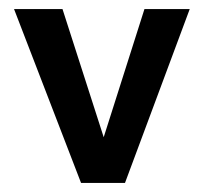

<svg xmlns="http://www.w3.org/2000/svg" viewBox="-20 -404 455 424"><path d="M299 -384 209 -101 118 -384H11L159 0H256L399 -384Z"/></svg>

Font: Cambay Devanagari
Style: Regular
Weight: 700
Designer: Pooja Saxena
Foundry: Pooja Saxena
Version: Version 1.095;PS 001.095;hotconv 1.0.70;makeotf.lib2.5.58329